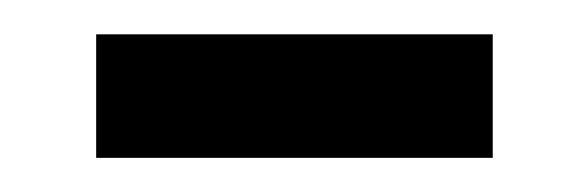

<svg xmlns="http://www.w3.org/2000/svg" viewBox="-20 -339 346 113"><path d="M36.6 -318.8H270V-246.1H36.6Z"/></svg>

Font: Carlito
Style: Regular
Weight: 400
Designer: Lukasz Dziedzic
Foundry: tyPoland Lukasz Dziedzic
Version: Version 1.104